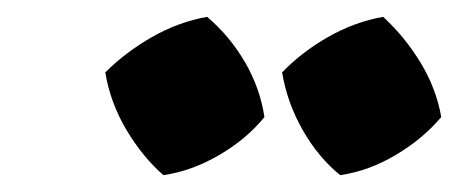

<svg xmlns="http://www.w3.org/2000/svg" viewBox="-20 -776 544 228"><path d="M226 -756Q253 -733 271 -702Q289 -671 294 -637Q273 -611 240.5 -592Q208 -573 174 -568Q149 -590 130 -622Q111 -654 105 -690Q129 -714 160.5 -732Q192 -750 226 -756ZM435 -756Q461 -732 479.5 -701.5Q498 -671 504 -637Q482 -611 450 -592Q418 -573 384 -568Q358 -589 339.5 -621.5Q321 -654 315 -690Q338 -714 369.5 -732Q401 -750 435 -756Z"/></svg>

Font: Piazzolla ExtraBold
Style: Italic
Weight: 800
Italic angle: -11.3°
Designer: Juan Pablo del Peral
Foundry: Huerta Tipografica
Version: Version 1.330